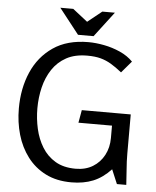

<svg xmlns="http://www.w3.org/2000/svg" viewBox="-60 -958 828 1020"><g transform="rotate(5 353.5 -447.5)"><path d="M385 -738Q424 -738 468.5 -729.5Q513 -721 554.5 -702.5Q596 -684 624 -655L571 -593Q540 -618 513 -634Q486 -650 456.5 -658Q427 -666 385 -666Q319 -666 273.5 -641Q228 -616 199.5 -573Q171 -530 158 -476Q145 -422 145 -364Q145 -309 157 -255.5Q169 -202 196 -158Q223 -114 267 -88Q311 -62 375 -62Q428 -62 466.5 -85.5Q505 -109 526.5 -149.5Q548 -190 548 -241V-307H369L381 -375H642V-166Q642 -125 645.5 -83Q649 -41 651 0H601L569 -76Q525 -29 474.5 -8.5Q424 12 359 12Q280 12 221.5 -17.5Q163 -47 124 -98.5Q85 -150 66 -216Q47 -282 47 -355Q47 -462 84.5 -548.5Q122 -635 197 -686.5Q272 -738 385 -738ZM368 -845 444 -906H511L409 -772H326L220 -907H289Z"/></g></svg>

Font: Rosario Light
Style: Regular
Weight: 400
Version: Version 1.101; ttfautohint (v1.8.1.43-b0c9)